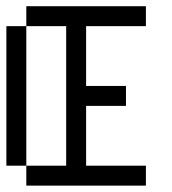

<svg xmlns="http://www.w3.org/2000/svg" viewBox="-20 -582 540 602"><path d="M0 -500H62.5V-62.5H0ZM62.5 -562.5H437.5V-500H250V-312.5H375V-250H250V-62.5H437.5V0H62.5V-62.5H187.5V-500H62.5Z"/></svg>

Font: Pixel Operator Mono
Style: Regular
Weight: 400
Monospace: yes
Designer: Jayvee Enaguas (HarvettFox96)
Version: 2016.04.25